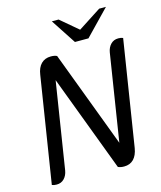

<svg xmlns="http://www.w3.org/2000/svg" viewBox="-131 -994 921 1097"><g transform="rotate(-15 329.5 -446.0)"><path d="M39 3 138 -622Q144 -664 166 -686Q188 -708 223 -708Q245 -708 259 -701L474 -130L555 -643Q560 -672 577.5 -690Q595 -708 622 -708Q639 -708 650 -703L551 -78Q544 -36 522.5 -14Q501 8 466 8Q444 8 430 1L215 -570L134 -57Q129 -28 111.5 -10Q94 8 67 8Q50 8 39 3ZM281 -900H321L425 -812L561 -900H601L458 -752H378Z"/></g></svg>

Font: Thasadith
Style: Bold Italic
Weight: 700
Italic angle: -9°
Designer: Cadson Demak Co.,Ltd.
Foundry: Cadson Demak Co.,Ltd.
Version: Version 1.000; ttfautohint (v1.6)